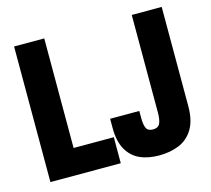

<svg xmlns="http://www.w3.org/2000/svg" viewBox="-101 -808 1035 941"><g transform="rotate(-15 416.5 -338.0)"><path d="M46 0V-688H199V-132H403V0ZM596 12Q539 12 497.5 -7Q456 -26 432.5 -68Q409 -110 409 -177V-224H557V-186Q557 -155 565 -137Q573 -119 599 -119Q625 -119 634 -137.5Q643 -156 643 -192V-688H795V-184Q795 -113 769 -69.5Q743 -26 698 -7Q653 12 596 12Z"/></g></svg>

Font: Archivo ExtraCondensed ExtraBold
Style: Regular
Weight: 800
Width: 2
Designer: Hector Gatti
Foundry: Omnibus-Type
Version: Version 2.001